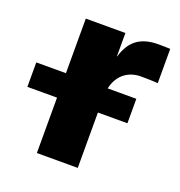

<svg xmlns="http://www.w3.org/2000/svg" viewBox="-166 -605 650 692"><g transform="rotate(20 159.5 -259.0)"><path d="M48.8 0H205.6V-212.4H318.8V-306.2H209C220.2 -358.9 258.3 -387.7 307.6 -387.7C332 -387.7 360.8 -386.7 372.1 -385.7V-517.1C359.4 -517.6 345.2 -518.1 327.6 -518.1C259.3 -518.1 220.7 -490.2 201.7 -426.3H200.7V-515.6H48.8V-306.2H-64.9V-212.4H48.8Z"/></g></svg>

Font: Raveo Display
Style: Bold
Weight: 700
Designer: Jakub Foglar, Rasmus Andersson (Inter)
Foundry: Jakubfoglar.com
Version: Version 1.100;Glyphs 3.2.3 (3260)